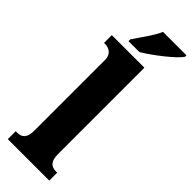

<svg xmlns="http://www.w3.org/2000/svg" viewBox="-314 -976 992 992"><g transform="rotate(45 182.0 -479.5)"><path d="M100 -812V-799H180C242 -836 342 -914 364 -949V-959H192C174 -914 126 -852 100 -812ZM17 0H320V-58H311C279 -58 255 -73 255 -128V-760H17V-703H28C41 -703 83 -696 83 -644V-128C83 -73 60 -58 28 -58H17Z"/></g></svg>

Font: Noto Serif Armenian Condensed Black
Style: Regular
Weight: 900
Width: 3
Designer: Monotype Design Team
Foundry: Monotype Imaging Inc.
Version: Version 2.008